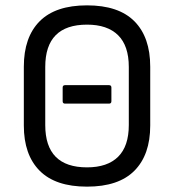

<svg xmlns="http://www.w3.org/2000/svg" viewBox="-20 -686 650 717"><path d="M305 11Q187 11 128 -48.5Q69 -108 69 -217V-437Q69 -547 128 -606.5Q187 -666 305 -666Q423 -666 482 -606.5Q541 -547 541 -437V-217Q541 -108 482 -48.5Q423 11 305 11ZM305 -61Q381 -61 421 -100.5Q461 -140 461 -219V-436Q461 -515 421 -554.5Q381 -594 305 -594Q149 -594 149 -436V-219Q149 -61 305 -61ZM223 -299Q214 -299 214 -308V-359Q214 -368 223 -368H387Q396 -368 396 -359V-308Q396 -299 387 -299Z"/></svg>

Font: Sofia Sans Semi Condensed
Style: Regular
Weight: 400
Designer: Botio Nikoltchev, Ani Petrova
Foundry: lettersoup
Version: Version 4.100; ttfautohint (v1.8.4.7-5d5b)